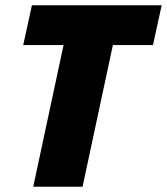

<svg xmlns="http://www.w3.org/2000/svg" viewBox="-20 -708 633 728"><path d="M106 0 221 -537H68L101 -688H593L560 -537H408L293 0Z"/></svg>

Font: Saira Semi Condensed ExtraBold
Style: Italic
Weight: 800
Width: 4
Italic angle: -12°
Designer: Hector Gatti with collaboration of the Omnibus-Type team
Foundry: Omnibus-Type
Version: Version 1.001; ttfautohint (v1.8)